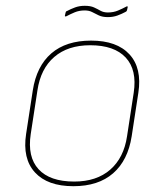

<svg xmlns="http://www.w3.org/2000/svg" viewBox="-20 -630 550 662"><path d="M233 12Q144 12 100.5 -35.5Q57 -83 70 -168L93 -318Q106 -402 157 -446Q208 -490 294 -490Q383 -490 426.5 -442.5Q470 -395 457 -310L434 -160Q421 -77 370 -32.5Q319 12 233 12ZM236 -4Q313 -4 360 -45Q407 -86 418 -160L441 -310Q453 -389 413.5 -431.5Q374 -474 291 -474Q214 -474 167 -433.5Q120 -393 109 -318L86 -168Q74 -89 113 -46.5Q152 -4 236 -4ZM352 -571Q333 -571 320.5 -577Q308 -583 297.5 -588.5Q287 -594 272 -594Q253 -594 237.5 -587.5Q222 -581 209 -574Q206 -573 204.5 -573.5Q203 -574 204 -577L206 -586Q207 -589 207.5 -590Q208 -591 211 -592Q224 -599 239 -604.5Q254 -610 272 -610Q292 -610 304 -604.5Q316 -599 326.5 -593Q337 -587 352 -587Q371 -587 386.5 -593.5Q402 -600 415 -607Q418 -609 419.5 -608Q421 -607 420 -604L418 -595Q417 -592 416.5 -591.5Q416 -591 413 -589Q400 -582 385 -576.5Q370 -571 352 -571Z"/></svg>

Font: Sofia Sans Hairline
Style: Italic
Weight: 1
Italic angle: -9°
Designer: Botio Nikoltchev, Ani Petrova
Foundry: lettersoup
Version: Version 4.102